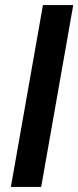

<svg xmlns="http://www.w3.org/2000/svg" viewBox="-20 -740 310 760"><path d="M23 0 150 -720H270L143 0Z"/></svg>

Font: DM Sans 16pt SemiBold
Style: Italic
Weight: 600
Italic angle: -10°
Version: Version 4.004;gftools[0.9.30]